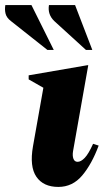

<svg xmlns="http://www.w3.org/2000/svg" viewBox="-83 -727 413 757"><path d="M147 10Q88 10 60.5 -30Q33 -70 47 -150L88 -381L30 -414V-430L262 -470H265L205 -131Q202 -113 206.5 -101Q211 -89 223 -89Q236 -89 251 -104.5Q266 -120 284 -160L306 -153Q279 -80 241 -35Q203 10 147 10ZM256 -530 131 -644Q104 -670 110 -707H213L281 -530ZM104 -530 -40 -644Q-57 -657 -61 -673Q-65 -689 -62 -707H41L129 -530Z"/></svg>

Font: Spectral ExtraBold
Style: Italic
Weight: 800
Italic angle: -10°
Designer: Jean-Baptiste Levee
Foundry: Production Type
Version: Version 2.001